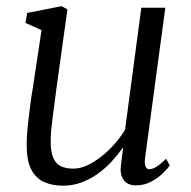

<svg xmlns="http://www.w3.org/2000/svg" viewBox="-20 -578 606 608"><path d="M179.5 10Q144.5 10 118.8 -2Q93 -14 78.8 -41.8Q64.5 -69.5 64.5 -117.5Q64.5 -134 66 -156Q67.5 -178 70.5 -202.5Q73.5 -227 76.5 -250.5Q79.5 -274 83 -293.5L111.5 -482.5L60.5 -505.5L66 -537L175 -558.5L193.5 -548.5L157.5 -289Q155 -268.5 152.2 -247.8Q149.5 -227 146.8 -206.8Q144 -186.5 142.2 -167Q140.5 -147.5 140.5 -130Q140.5 -95.5 149.2 -76.8Q158 -58 174 -51Q190 -44 211.5 -44Q240 -44 270.8 -61.8Q301.5 -79.5 329.2 -107.5Q357 -135.5 376 -167L427.5 -553.5H503.5L439.5 -78.5Q437 -60.5 440.8 -51.2Q444.5 -42 452.5 -42Q462.5 -42 475.5 -50Q488.5 -58 506 -75.5L517.5 -54Q513 -46.5 497.8 -31.2Q482.5 -16 460 -3.5Q437.5 9 411 9Q383 9 371 -9Q359 -27 363 -55Q363 -57 363.8 -63Q364.5 -69 365.8 -77.5Q367 -86 368 -94.5Q369 -103 370 -109.5L369 -110Q352.5 -87 332.5 -65.5Q312.5 -44 288.5 -27Q264.5 -10 237.2 0Q210 10 179.5 10Z"/></svg>

Font: Merriweather 36pt Light
Style: Italic
Weight: 300
Italic angle: -7.8°
Version: Version 2.101